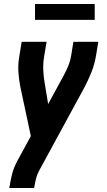

<svg xmlns="http://www.w3.org/2000/svg" viewBox="-20 -740 540 965"><path d="M26 205 28 198Q33 165 41.5 132.5Q50 100 67 69L135 -56L83 -300Q75 -338 72.5 -377.5Q70 -417 77 -457L89 -530H214L202 -457Q196 -422 197.5 -387.5Q199 -353 205 -320L222 -217L295 -351Q309 -376 320.5 -402.5Q332 -429 337 -457L349 -530H474L462 -457Q455 -416 439.5 -377Q424 -338 404 -300L176 119Q166 138 161 158Q156 178 153 198L151 205ZM156 -640V-720H456V-640Z"/></svg>

Font: Iosevka Curly XBdObl
Style: Regular
Weight: 800
Italic angle: -9°
Monospace: yes
Designer: Belleve Invis
Foundry: Belleve Invis
Version: Version 11.1.0; ttfautohint (v1.8.3)